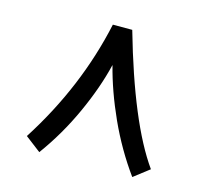

<svg xmlns="http://www.w3.org/2000/svg" viewBox="-89 -687 855 790"><g transform="rotate(15 339.0 -292.5)"><path d="M75.2 -50.8Q237.8 -304.7 298.3 -585H380.9Q486.3 -215.3 603.5 -50.8L537.6 0Q467.3 -97.2 416.7 -208.7Q366.2 -320.3 339.8 -424.3Q315.9 -323.7 264.6 -210.9Q213.4 -98.1 141.6 0Z"/></g></svg>

Font: GanjNamehSans
Style: Regular
Weight: 400
Designer: Mohammad Saleh Souzanchi
Foundry: http://font-store.ir
Version: Version:0.0.4;RFB:1.2.5;Building:2016-12-11 09:43:53.670092